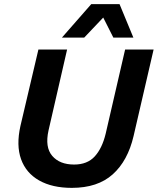

<svg xmlns="http://www.w3.org/2000/svg" viewBox="-20 -900 764 930"><path d="M328 10Q233 10 169.5 -26Q106 -62 82 -129Q58 -196 79 -290L166 -660H305L215 -268Q197 -187 233 -145Q269 -103 339 -103Q403 -103 439 -142.5Q475 -182 492 -253L586 -660H724L627 -241Q599 -121 526 -55.5Q453 10 328 10ZM559 -880 626 -718H529L480 -815L388 -718H280L422 -880Z"/></svg>

Font: Work Sans SemiBold
Style: Italic
Weight: 600
Italic angle: -13°
Designer: Wei Huang
Foundry: Wei Huang
Version: Version 2.012; ttfautohint (v1.8.3)